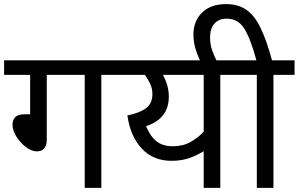

<svg xmlns="http://www.w3.org/2000/svg" viewBox="-20 -916 1456 936"><path d="M208 -551V-234Q208 -208 195.5 -193Q183 -178 160 -178Q134 -178 106.5 -199Q79 -220 60 -250Q41 -280 41 -308Q41 -331 54.5 -345Q68 -359 102 -359H127V-551H0V-622H578V-551H474V0H393V-551Z M1158 -622V-551H1054V0H973V-179Q945 -161 906 -146.5Q867 -132 816 -132Q726 -132 670.5 -192.5Q615 -253 601 -353Q663 -366 693 -389.5Q723 -413 723 -457Q723 -485 711.5 -509Q700 -533 686 -551H563V-622ZM692 -301Q712 -252 742.5 -227.5Q773 -203 822 -203Q872 -203 909 -224Q946 -245 973 -274V-551H774Q803 -499 803 -445Q803 -337 692 -301Z M958 -615Q941 -650 932 -682Q923 -714 923 -748Q923 -813 965 -854.5Q1007 -896 1082 -896Q1142 -896 1182 -867.5Q1222 -839 1251 -778.5Q1280 -718 1306 -622H1416V-551H1313V0H1232V-551H1143V-622H1230Q1202 -726 1171.5 -775.5Q1141 -825 1086 -825Q1046 -825 1025 -800.5Q1004 -776 1004 -733Q1004 -699 1014 -671.5Q1024 -644 1038 -615Z"/></svg>

Font: Noto Sans
Style: Regular
Weight: 400
Designer: Monotype Design Team
Foundry: Monotype Imaging Inc.
Version: Version 2.007